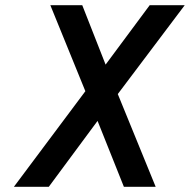

<svg xmlns="http://www.w3.org/2000/svg" viewBox="-20 -720 732 740"><path d="M33.5 0 309 -368.5 174 -700H297L387 -471L557 -700H692L434 -357.5L580 0H457.5L356 -254L168 0Z"/></svg>

Font: Overpass SemiBold
Style: Italic
Weight: 600
Italic angle: -10°
Designer: Delve Withrington, Dave Bailey, Thomas Jockin
Foundry: Delve Fonts LLC
Version: Version 4.000